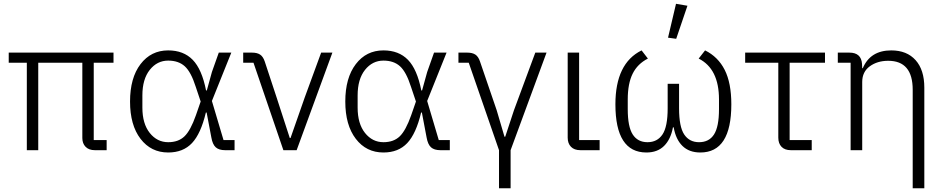

<svg xmlns="http://www.w3.org/2000/svg" viewBox="-20 -790 4967 1010"><path d="M121.1 0V-460H25.9V-513.2H577.1V-460H473.1V-53.2H541V0H479Q447.8 0 430.4 -17.6Q413.1 -35.2 413.1 -64V-460H181.2V0Z M864.7 12.2Q774.4 12.2 719.2 -59.8Q664.1 -131.8 664.1 -255.9Q664.1 -380.4 719.2 -452.6Q774.4 -524.9 864.7 -524.9Q945.3 -524.9 993.7 -475.3Q1042 -425.8 1064 -314H1067.9L1094.7 -411.1L1130.9 -513.2H1196.8L1094.7 -258.8L1155.8 -53.2H1213.9V0H1164.1Q1131.8 0 1115 -15.1Q1098.1 -30.3 1091.8 -66.9L1066.9 -198.2H1063Q1036.6 -86.9 990 -37.4Q943.4 12.2 864.7 12.2ZM864.7 -42Q918.5 -42 950.4 -72.8Q982.4 -103.5 1010.7 -184.1L1035.6 -255.9L1009.8 -333Q984.9 -411.6 951.9 -441.4Q918.9 -471.2 864.7 -471.2Q806.6 -471.2 767.8 -422.4Q729 -373.5 729 -288.1V-224.1Q729 -139.2 767.8 -90.6Q806.6 -42 864.7 -42Z M1470.7 0 1313.5 -460H1259.3V-513.2H1305.7Q1332.5 -513.2 1348.1 -502.9Q1363.8 -492.7 1372.6 -466.8L1434.6 -278.8L1504.4 -64H1508.3L1583.5 -278.8L1669.4 -513.2H1728.5L1540.5 0Z M1997.1 12.2Q1906.7 12.2 1851.6 -59.8Q1796.4 -131.8 1796.4 -255.9Q1796.4 -380.4 1851.6 -452.6Q1906.7 -524.9 1997.1 -524.9Q2077.6 -524.9 2126 -475.3Q2174.3 -425.8 2196.3 -314H2200.2L2227.1 -411.1L2263.2 -513.2H2329.1L2227.1 -258.8L2288.1 -53.2H2346.2V0H2296.4Q2264.2 0 2247.3 -15.1Q2230.5 -30.3 2224.1 -66.9L2199.2 -198.2H2195.3Q2168.9 -86.9 2122.3 -37.4Q2075.7 12.2 1997.1 12.2ZM1997.1 -42Q2050.8 -42 2082.8 -72.8Q2114.7 -103.5 2143.1 -184.1L2168 -255.9L2142.1 -333Q2117.2 -411.6 2084.2 -441.4Q2051.3 -471.2 1997.1 -471.2Q1939 -471.2 1900.1 -422.4Q1861.3 -373.5 1861.3 -288.1V-224.1Q1861.3 -139.2 1900.1 -90.6Q1939 -42 1997.1 -42Z M2605 200.2V0L2445.8 -460H2391.6V-513.2H2438Q2464.8 -513.2 2480.5 -502.9Q2496.1 -492.7 2504.9 -466.8L2592.8 -210L2633.8 -70.8H2637.7L2683.6 -210L2795.9 -513.2H2855L2666 0V200.2Z M3032.7 0Q3001 0 2983.6 -17.8Q2966.3 -35.6 2966.3 -65.9V-513.2H3026.4V-53.2H3134.3V0Z M3537.1 -585.9 3494.1 -591.8 3536.1 -770 3596.2 -759.8ZM3380.4 12.2Q3217.3 12.2 3217.3 -241.2Q3217.3 -457 3355 -524.9L3388.2 -481.9Q3333.5 -454.1 3307.9 -402.1Q3282.2 -350.1 3282.2 -267.1V-215.8Q3282.2 -123.5 3308.3 -82.8Q3334.5 -42 3386.2 -42Q3437.5 -42 3464.8 -82.5Q3492.2 -123 3492.2 -220.2V-349.1H3552.2V-220.2Q3552.2 -123 3579.3 -82.5Q3606.4 -42 3657.2 -42Q3710 -42 3736.1 -82.8Q3762.2 -123.5 3762.2 -215.8V-267.1Q3762.2 -428.2 3655.3 -481.9L3689 -524.9Q3757.3 -491.2 3792.2 -422.4Q3827.1 -353.5 3827.1 -241.2Q3827.1 12.2 3664.1 12.2Q3605 12.2 3569.8 -22.5Q3534.7 -57.1 3523.9 -120.1H3520Q3508.3 -57.1 3473.4 -22.5Q3438.5 12.2 3380.4 12.2Z M4140.1 0Q4108.4 0 4091.3 -17.6Q4074.2 -35.2 4074.2 -65.9V-460H3899.9V-513.2H4319.8V-460H4133.8V-53.2H4250V0Z M4781.2 200.2V-317.9Q4781.2 -470.2 4652.3 -470.2Q4595.2 -470.2 4555.4 -441.2Q4515.6 -412.1 4515.6 -358.9V0H4454.6V-460H4387.2V-513.2H4448.2Q4510.3 -513.2 4514.6 -454.1L4515.6 -431.2H4518.6Q4558.1 -524.9 4668.5 -524.9Q4750.5 -524.9 4796.4 -473.6Q4842.3 -422.4 4842.3 -329.1V200.2Z"/></svg>

Font: Anuphan Light
Style: Regular
Weight: 300
Designer: Mike Abbink, Paul van der Laan, Pieter van Rosmalen, Mint Tantisuwanna
Foundry: Bold Monday; Cadson Demak
Version: Version 3.002;hotconv 1.0.109;makeotfexe 2.5.65596